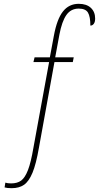

<svg xmlns="http://www.w3.org/2000/svg" viewBox="-20 -745 531 1005"><path d="M4 236 8 211Q20 215 38 215Q71 215 91 200Q111 185 126.5 145Q142 105 155 28L237 -420H155L161 -445H241L262 -558Q278 -645 309.5 -685Q341 -725 392 -725Q433 -725 455.5 -704Q478 -683 478 -648Q478 -630 471 -620.5Q464 -611 453 -611Q453 -658 440.5 -679Q428 -700 392 -700Q351 -700 327.5 -666.5Q304 -633 291 -564L269 -445H366L361 -420H265L184 27Q169 114 150 159.5Q131 205 105.5 222.5Q80 240 41 240Q17 240 4 236Z"/></svg>

Font: Noto Serif NarrowThin
Style: Italic
Weight: 250
Width: 4
Italic angle: -12°
Designer: Monotype Design Team
Foundry: Monotype Imaging Inc.
Version: Version 1.001